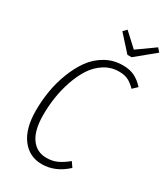

<svg xmlns="http://www.w3.org/2000/svg" viewBox="-217 -970 927 1072"><g transform="rotate(30 247.0 -434.0)"><path d="M474.1 -878.9 494.1 -856 373 -756.8H346.2L255.9 -856.9L276.9 -878.9L362.8 -799.8ZM355 -693.8Q399.9 -693.8 431.2 -678.2Q462.4 -662.6 490.2 -631.8L460.9 -604Q435.5 -630.4 411.6 -641.6Q387.7 -652.8 354 -652.8Q302.2 -652.8 259.8 -625.7Q217.3 -598.6 189.5 -555.4Q161.6 -512.2 142.6 -456.1Q123.5 -399.9 115.2 -343.8Q106.9 -287.6 106.9 -232.9Q106.9 -133.3 142.8 -82.8Q178.7 -32.2 241.2 -32.2Q280.3 -32.2 310.8 -46.6Q341.3 -61 374 -87.9L396 -56.2Q323.2 11.2 236.8 11.2Q155.8 11.2 107.4 -52.7Q59.1 -116.7 59.1 -232.9Q59.1 -294.9 69.3 -357.7Q79.6 -420.4 103 -481.4Q126.5 -542.5 159.9 -589.4Q193.4 -636.2 243.9 -665Q294.4 -693.8 355 -693.8Z"/></g></svg>

Font: Fira Sans Compressed ExtraLight
Style: Italic
Weight: 250
Width: 3
Italic angle: -8°
Designer: Carrois Corporate & Edenspiekermann AG
Foundry: Carrois Corporate GbR & Edenspiekermann AG
Version: Version 4.203;PS 004.203;hotconv 1.0.88;makeotf.lib2.5.64775